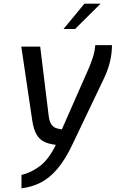

<svg xmlns="http://www.w3.org/2000/svg" viewBox="-20 -789 630 1046"><path d="M97 237V164Q149 152 197.5 115.5Q246 79 284 0Q247 -4 221 -16.5Q195 -29 179 -56.5Q163 -84 156 -131L96 -535H199L246 -152Q250 -125 260.5 -110.5Q271 -96 286 -91Q301 -86 317 -84L468 -427Q478 -452 487.5 -482Q497 -512 499 -543H590Q590 -501 580 -456.5Q570 -412 546 -361L376 -5Q336 80 293 130.5Q250 181 202 205.5Q154 230 97 237ZM326 -631 440 -769H528L389 -631Z"/></svg>

Font: Exo Thin Medium
Style: Italic
Weight: 500
Italic angle: -9°
Version: Version 2.000